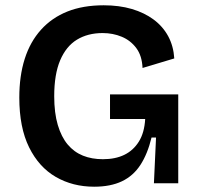

<svg xmlns="http://www.w3.org/2000/svg" viewBox="-20 -693 752 726"><path d="M336 13Q255 13 191 -24Q127 -61 90 -136Q53 -211 53 -324Q53 -406 73.5 -470.5Q94 -535 135 -580.5Q176 -626 235 -649.5Q294 -673 372 -673Q431 -673 478.5 -659Q526 -645 561 -619Q596 -593 616 -556Q636 -519 639 -472L519 -436Q517 -482 495.5 -511Q474 -540 440.5 -554Q407 -568 368 -568Q312 -568 271 -543Q230 -518 207.5 -465Q185 -412 185 -329Q185 -266 198.5 -220.5Q212 -175 236 -146.5Q260 -118 293.5 -104.5Q327 -91 369 -91Q416 -91 450 -107.5Q484 -124 505 -157.5Q526 -191 529 -243H396V-336H654V-223V0H562L570 -173H553Q538 -111 511 -69.5Q484 -28 441 -7.5Q398 13 336 13Z"/></svg>

Font: Bricolage Grotesque 16pt SemiBold
Style: Regular
Weight: 600
Version: Version 1.001;gftools[0.9.33.dev8+g029e19f]